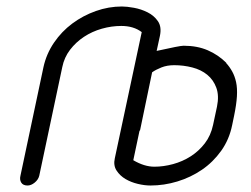

<svg xmlns="http://www.w3.org/2000/svg" viewBox="-20 -573 773 592"><path d="M696 -188Q687 -143 662 -108Q637 -73 602.5 -49.5Q568 -26 527 -13.5Q486 -1 444 -1Q426 -1 405 -6Q384 -11 367 -21Q350 -31 339.5 -47Q329 -63 334 -85L417 -474Q392 -493 354 -493Q324 -493 294 -484.5Q264 -476 239 -459.5Q214 -443 196 -419.5Q178 -396 172 -366L101 -31Q98 -19 87 -10Q76 -1 65 -1Q51 -1 45.5 -10Q40 -19 43 -31L114 -366Q123 -407 146.5 -441.5Q170 -476 203 -500.5Q236 -525 275.5 -539Q315 -553 356 -553Q371 -553 393 -549Q415 -545 435 -535Q455 -525 467 -507.5Q479 -490 473 -462L463 -416Q499 -424 519.5 -428Q540 -432 546 -432Q588 -432 620.5 -418Q653 -404 678 -379H677Q688 -367 696 -352.5Q704 -338 708 -319.5Q712 -301 710.5 -276Q709 -251 702 -217ZM649 -244Q656 -278 647 -302.5Q638 -327 619 -342.5Q600 -358 573 -365Q546 -372 517 -372Q495 -372 477.5 -365Q460 -358 449 -350L412 -172Q411 -171 411 -170.5Q411 -170 410 -169L391 -79Q425 -59 456 -59Q484 -59 513.5 -67Q543 -75 568 -91Q593 -107 611.5 -131Q630 -155 637 -188Z"/></svg>

Font: VDS
Style: Thin Italic
Weight: 100
Width: 0
Designer: artmaker
Foundry: artmaker
Version: Version 1.000 2012 initial release